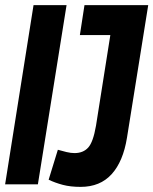

<svg xmlns="http://www.w3.org/2000/svg" viewBox="-29 -720 599 750"><path d="M-9 0 102 -700H231L119 0ZM161 -18 197 -135Q214 -130 231 -126Q248 -122 262 -122Q296 -122 315.5 -143.5Q335 -165 346 -229L402 -583H283L301 -700H550L467 -182Q452 -89 407 -39.5Q362 10 286 10Q246 10 216 2Q186 -6 161 -18Z"/></svg>

Font: Georama Condensed
Style: Bold Italic
Weight: 700
Width: 3
Italic angle: -9°
Designer: Jean-Baptiste Levee
Foundry: Production Type
Version: Version 1.000